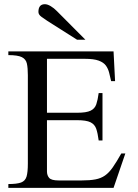

<svg xmlns="http://www.w3.org/2000/svg" viewBox="-20 -912 672 932"><path d="M588.4 -167 531.2 0H20.5V-18.6Q62 -18.6 82.3 -26.1Q102.5 -33.7 108.9 -54.9Q115.2 -76.2 115.2 -117.7V-547.4Q115.2 -581.5 110.6 -603Q106 -624.5 86.2 -634.5Q66.4 -644.5 20.5 -644.5V-662.6H531.2L538.6 -518.1H519.5Q514.6 -539.6 509.8 -559.1Q504.9 -578.6 493.9 -593.8Q482.9 -608.9 459.2 -617.7Q435.5 -626.5 392.1 -626.5H208V-364.7H354.5Q399.4 -364.7 419.9 -374.8Q440.4 -384.8 447.5 -406Q454.6 -427.2 459 -460.4H477.5V-230H459Q454.6 -264.6 447.3 -286.4Q439.9 -308.1 419.4 -318.4Q398.9 -328.6 354.5 -328.6H208V-80.1Q208 -60.5 218.8 -48.3Q229.5 -36.1 264.6 -36.1H376.5Q417 -36.1 443.6 -41.3Q470.2 -46.4 489.7 -60.1Q509.3 -73.7 527.3 -99.6Q545.4 -125.5 568.8 -167ZM394.5 -719.2H354L210 -810.5Q197.8 -818.4 182.1 -829.6Q166.5 -840.8 166.5 -854Q166.5 -891.6 197.8 -891.6Q210.4 -891.6 226.3 -882.1Q242.2 -872.6 255.9 -858.4Z"/></svg>

Font: Awami Nastaliq
Style: Regular
Weight: 400
Designer: Peter Martin, SIL International
Foundry: SIL International
Version: Version 3.100